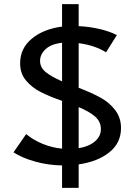

<svg xmlns="http://www.w3.org/2000/svg" viewBox="-20 -790 646 925"><path d="M359 2V115H279V7Q212 6 149.5 -11.5Q87 -29 45 -56L106 -144Q141 -115 186.5 -96.5Q232 -78 279 -74V-304Q216 -326 174.5 -347.5Q133 -369 105 -402.5Q77 -436 77 -485Q77 -557 133 -603.5Q189 -650 279 -662V-770H359V-664Q407 -662 456.5 -651Q506 -640 543 -621L491 -538Q436 -572 359 -582V-367Q422 -343 464.5 -319.5Q507 -296 535 -259.5Q563 -223 563 -173Q563 -101 506.5 -56Q450 -11 359 2ZM279 -398V-584Q226 -578 199.5 -553Q173 -528 173 -497Q173 -465 200 -443Q227 -421 279 -398ZM466 -168Q466 -204 438 -228.5Q410 -253 359 -274V-76Q408 -84 437 -108.5Q466 -133 466 -168Z"/></svg>

Font: Ysabeau Semibold
Style: Regular
Weight: 600
Designer: Christian Thalmann (Catharsis Fonts)
Version: Version 0.003